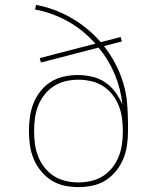

<svg xmlns="http://www.w3.org/2000/svg" viewBox="-20 -755 640 783"><path d="M300 8Q271 8 242.5 2Q214 -4 189.5 -19.5Q165 -35 146.5 -58Q128 -81 117 -107.5Q106 -134 102 -163Q98 -192 98 -221Q98 -249 102 -278Q106 -307 116.5 -333.5Q127 -360 145 -383Q163 -406 187 -421Q211 -436 239.5 -442.5Q268 -449 297 -449Q326 -449 355 -442.5Q384 -436 408.5 -419.5Q433 -403 450.5 -379Q468 -355 479 -328Q473 -392 448 -452Q423 -512 382 -561L147 -500L142 -518L369 -577Q345 -604 317 -627Q289 -650 257.5 -667.5Q226 -685 192 -697.5Q158 -710 123 -716L127 -735Q165 -728 201.5 -714.5Q238 -701 271.5 -681.5Q305 -662 335 -637.5Q365 -613 391 -583L472 -604L477 -586L404 -567Q430 -534 450 -496Q470 -458 482.5 -417Q495 -376 498.5 -333.5Q502 -291 502 -248V-221Q502 -192 498 -163Q494 -134 483 -107.5Q472 -81 453.5 -58Q435 -35 410.5 -19.5Q386 -4 357.5 2Q329 8 300 8ZM300 -11Q326 -11 352 -17Q378 -23 400 -37Q422 -51 438.5 -72Q455 -93 464.5 -117.5Q474 -142 477.5 -168Q481 -194 481 -220Q481 -247 477.5 -273Q474 -299 464.5 -323.5Q455 -348 438.5 -369Q422 -390 400 -404Q378 -418 352 -424Q326 -430 300 -430Q274 -430 248 -424Q222 -418 200 -404Q178 -390 161.5 -369Q145 -348 135.5 -323.5Q126 -299 122.5 -273Q119 -247 119 -221Q119 -194 122.5 -168Q126 -142 135.5 -117.5Q145 -93 161.5 -72Q178 -51 200 -37Q222 -23 248 -17Q274 -11 300 -11Z"/></svg>

Font: Iosevka HT Thin Extended
Style: Regular
Weight: 100
Width: 7
Monospace: yes
Designer: Belleve Invis
Foundry: Belleve Invis
Version: Version 32.3.0; ttfautohint (v1.8.4)